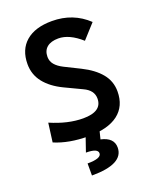

<svg xmlns="http://www.w3.org/2000/svg" viewBox="-168 -801 923 1133"><g transform="rotate(-20 293.0 -234.0)"><path d="M269 9.8Q147.9 9.8 58.1 -28.3L73.7 -147Q182.1 -100.1 276.9 -100.1Q395.5 -100.1 395.5 -181.6Q395.5 -233.9 335.9 -261.2L228 -312.5Q155.8 -347.2 116.2 -397.2Q76.7 -447.3 76.7 -512.7Q76.7 -603.5 134.5 -653.3Q192.4 -703.1 298.3 -703.1Q430.7 -703.1 522.9 -615.7L442.4 -526.9Q367.2 -593.8 298.8 -593.8Q252.9 -593.8 227.5 -573Q202.1 -552.2 202.1 -512.7Q202.1 -485.4 219.5 -464.6Q236.8 -443.8 269.5 -427.2L366.7 -378.9Q441.4 -341.8 481.2 -293.2Q521 -244.6 521 -181.2Q521 -88.4 456.8 -39.3Q392.6 9.8 269 9.8ZM209.5 234.4V158.7Q296.4 158.7 296.4 126Q296.4 95.2 222.2 95.2L255.9 -2.9L341.8 2.4L329.6 51.3Q408.7 68.8 408.7 130.4Q408.7 234.4 209.5 234.4Z"/></g></svg>

Font: Cascadia Mono NF SemiBold
Style: Regular
Weight: 600
Monospace: yes
Designer: Aaron Bell
Foundry: Saja Typeworks
Version: Version 2404.023; ttfautohint (v1.8.4)